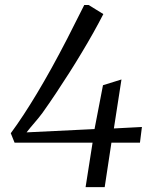

<svg xmlns="http://www.w3.org/2000/svg" viewBox="-20 -764 624 784"><path d="M329.5 0 358 -181.5H39.5L24 -220Q49.5 -254.5 76.2 -295.2Q103 -336 131.5 -383.5Q160 -431 190.8 -486.5Q221.5 -542 254.5 -606Q287.5 -670 324 -743.5H342L402 -706.5Q383 -669.5 361 -630.2Q339 -591 314.2 -549.8Q289.5 -508.5 263.2 -467.2Q237 -426 209.2 -384.2Q181.5 -342.5 153 -302.5Q138.5 -283 121.5 -263.5Q104.5 -244 88.5 -223.5L366 -237L400.5 -416L476 -439.5L445 -239.5L559.5 -245.5L551.5 -181.5H435L407.5 0Z"/></svg>

Font: Merriweather 28pt Light
Style: Italic
Weight: 300
Italic angle: -7.8°
Version: Version 2.101